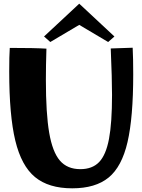

<svg xmlns="http://www.w3.org/2000/svg" viewBox="-20 -1017 773 1042"><path d="M30 -629Q30 -714 33 -757Q169 -757 232 -753Q229 -662 229 -584Q229 -401 247 -296.5Q265 -192 305 -145.5Q345 -99 416 -99Q481 -99 518 -137.5Q555 -176 571.5 -263Q588 -350 588 -502Q588 -589 581 -754L700 -758Q703 -700 703 -614Q703 -379 672 -245.5Q641 -112 569.5 -53.5Q498 5 372 5Q244 5 170 -56Q96 -117 63 -254Q30 -391 30 -629ZM219 -819 410 -997 601 -819 567 -789 410 -882 253 -789Z"/></svg>

Font: Otomanopee One
Style: Regular
Weight: 400
Designer: Das Ende der Wildnis
Foundry: Gutenberg Labo
Version: Version 3.005